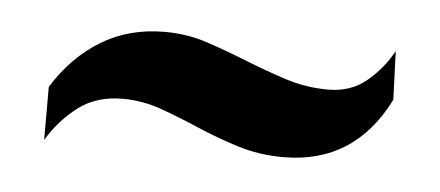

<svg xmlns="http://www.w3.org/2000/svg" viewBox="-27 -491 488 213"><g transform="rotate(5 217.5 -385.0)"><path d="M409 -397Q372 -323 293 -323Q266 -323 242 -330.5Q218 -338 196 -347.5Q174 -357 153 -364.5Q132 -372 110 -372Q81 -372 61 -357Q41 -342 27 -319V-378Q48 -412 79 -431Q110 -450 150 -450Q175 -450 197.5 -442.5Q220 -435 242.5 -426Q265 -417 288 -409.5Q311 -402 336 -402Q361 -402 378.5 -416.5Q396 -431 407 -451Z"/></g></svg>

Font: Teutonic
Style: Regular
Weight: 400
Designer: Peter Wiegel
Foundry: Peter Wiegel
Version: 1.000